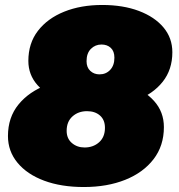

<svg xmlns="http://www.w3.org/2000/svg" viewBox="-20 -736 718 772"><path d="M317 16Q226 16 157.5 -9.5Q89 -35 50.5 -81.5Q12 -128 12 -189Q12 -264 54.5 -316Q97 -368 169.5 -395Q242 -422 333 -422Q422 -422 491 -398Q560 -374 599.5 -330Q639 -286 639 -225Q639 -150 597.5 -96Q556 -42 483.5 -13Q411 16 317 16ZM320 -143Q355 -143 378.5 -164Q402 -185 402 -222Q402 -254 382 -271.5Q362 -289 330 -289Q295 -289 271.5 -268Q248 -247 248 -210Q248 -179 269 -161Q290 -143 320 -143ZM377 -308Q296 -308 232 -330Q168 -352 131 -393.5Q94 -435 94 -491Q94 -562 132.5 -612Q171 -662 238 -689Q305 -716 391 -716Q475 -716 538.5 -692Q602 -668 637.5 -625.5Q673 -583 673 -526Q673 -456 634 -407Q595 -358 528 -333Q461 -308 377 -308ZM380 -437Q406 -437 423 -455Q440 -473 440 -504Q440 -530 425.5 -543.5Q411 -557 388 -557Q363 -557 345.5 -539.5Q328 -522 328 -490Q328 -465 343 -451Q358 -437 380 -437Z"/></svg>

Font: Montserrat Thin Black
Style: Italic
Weight: 900
Italic angle: -11.3°
Version: Version 9.000